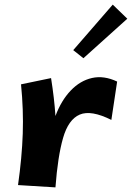

<svg xmlns="http://www.w3.org/2000/svg" viewBox="-20 -802 571 831"><path d="M220 9 58 -1Q75 -121 78.5 -224Q82 -327 71 -437L201 -464Q215 -376 220 -300Q245 -367 286 -410Q327 -453 378.5 -464.5Q430 -476 487 -449L462 -283Q374 -327 325 -306Q276 -285 253 -205Q230 -125 220 9ZM341 -550 297 -585 468 -782 531 -721Z"/></svg>

Font: Marhey SemiBold
Style: Regular
Weight: 600
Designer: Nur Syamsi & Bustanul Arifin
Foundry: Namelatype
Version: Version 1.000; ttfautohint (v1.8.4.7-5d5b)